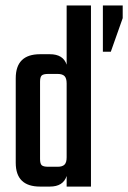

<svg xmlns="http://www.w3.org/2000/svg" viewBox="-20 -689 473 709"><path d="M158.2 -73.2H192.9Q210.4 -73.2 218.3 -81.1Q226.1 -88.9 226.1 -107.9V-380.9Q226.1 -399.9 218.3 -408Q210.4 -416 192.9 -416H158.2Q140.1 -416 134 -410.2Q127.9 -404.3 127.9 -387.2V-102.1Q127.9 -84.5 134 -78.9Q140.1 -73.2 158.2 -73.2ZM226.1 -450.2V-668.9H315.9V0H226.1V-39.1Q213.4 0 164.1 0H127.9Q38.1 0 38.1 -87.9V-399.9Q38.1 -488.8 127.9 -488.8H164.1Q213.4 -488.8 226.1 -450.2ZM359.9 -668.9H433.1V-622.1L389.2 -498H359.9Z"/></svg>

Font: Teko
Style: Regular
Weight: 400
Designer: Manushi Parikh, Jonny Pinhorn
Foundry: Indian Type Foundry
Version: Version 2.000;PS 1.0;hotconv 1.0.79;makeotf.lib2.5.61930